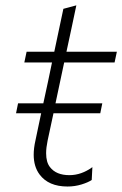

<svg xmlns="http://www.w3.org/2000/svg" viewBox="-20 -688 457 718"><path d="M232.5 9.5Q161.5 9.5 128 -35.5Q106 -65 106 -109.5Q106 -134 112.5 -162.5Q118 -189.5 123.5 -215Q129 -240.5 134 -264.5H40L47.5 -301.5H142Q151.5 -345.5 159.8 -384Q168 -422.5 174.5 -454.5H71L79.5 -494.5H183Q192 -537 200 -575Q208 -613 217 -655L265.5 -668L247 -580.5Q238.5 -542 228.5 -494.5H417L408.5 -454.5H220L187.5 -301.5H362.5L355 -264.5H180L158 -162Q152.5 -135.5 152.5 -115Q152.5 -81 167 -63Q190 -33 239.5 -33Q284.5 -33 325.5 -63L323 -15Q310 -6 284.8 1.8Q259.5 9.5 232.5 9.5Z"/></svg>

Font: Heraclito ExtraLight
Style: Italic
Weight: 200
Italic angle: -12°
Designer: Kostas Bartsokas (font) & Cristiano Sobral (main changes)
Foundry: Kostas Bartsokas (font) & Cristiano Sobral (main changes)
Version: Version 1.00;July 8, 2020;FontCreator 13.0.0.2655 64-bit